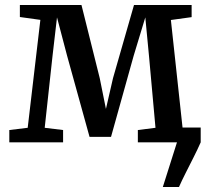

<svg xmlns="http://www.w3.org/2000/svg" viewBox="-20 -573 844 773"><path d="M635.5 180 692.5 0 675.5 -59.5H788V0Q775 29.5 759 61Q743 92.5 727.8 122.8Q712.5 153 700.5 180ZM17.5 0V-49.5L91.5 -58.5L142.5 -493L60 -504.5V-553H308L381.5 -258.5L406.5 -134.5L435 -258.5L519.5 -553H751.5V-504L668 -492.5L715 -58.5L786.5 -49.5V0H535V-49.5L606 -58.5L580 -346L565 -503L518 -348L427 -22H340.5L250 -349L209.5 -503L191.5 -348L160 -58.5L234 -49.5V0Z"/></svg>

Font: Merriweather 24pt Medium
Style: Regular
Weight: 500
Designer: Eben Sorkin
Foundry: Eben Sorkin
Version: Version 2.100